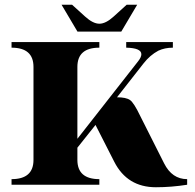

<svg xmlns="http://www.w3.org/2000/svg" viewBox="-20 -789 834 820"><path d="M29.3 -609.4H404.3V-585.4Q310.5 -585.4 310.5 -503.4V-196.3L570.1 -527.6Q583.7 -544.9 583.7 -557.4Q583.7 -584 519 -585.4V-609.4H718.3V-585.4Q683.8 -585.4 656.2 -572.5Q620.6 -553.5 593 -518.1L479.7 -373.5Q518.3 -373.5 535.2 -361.8Q552 -350.1 578.9 -293.7L680.9 -91.3Q714.8 -23.9 779.3 -23.9V0Q711.4 10.7 646 10.7Q523.4 10.7 468 -98.1L387.9 -255.4L310.5 -158.2V-106Q310.5 -23.9 404.3 -23.9V0H29.3V-23.9Q123 -23.9 123 -106V-503.4Q123 -585.4 29.3 -585.4ZM310.8 -654.1 242.9 -768.8H287.8L343.5 -718.3Q377.2 -687.7 404.5 -687.7Q431.6 -687.7 465.3 -718.3L521 -768.8H565.9L498 -654.1Z"/></svg>

Font: itsadzoke
Style: Regular
Weight: 700
Width: 7
Version: Version 0.45